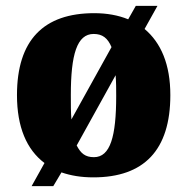

<svg xmlns="http://www.w3.org/2000/svg" viewBox="-20 -596 641 656"><path d="M132 -39 88 40H162L190 -7C222 4 257 10 299 10C472 10 562 -83 562 -271C562 -376 530 -450 474 -497L518 -576H444L418 -530C384 -544 345 -551 302 -551C129 -551 38 -459 38 -271C38 -162 71 -85 132 -39ZM361 -435 224 -188C222 -212 222 -240 222 -271C222 -410 243 -480 300 -480C330 -480 348 -466 361 -435ZM301 -59C271 -59 256 -72 242 -99L375 -339C377 -315 377 -292 377 -268C377 -130 357 -59 301 -59Z"/></svg>

Font: Noto Serif Tamil SemiCondensed Black
Style: Italic
Weight: 900
Width: 4
Italic angle: -12°
Designer: Indian Type Foundry, Tom Grace, and the Monotype Design Team
Foundry: Monotype Imaging Inc.
Version: Version 2.003